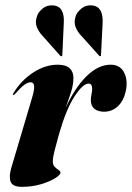

<svg xmlns="http://www.w3.org/2000/svg" viewBox="-20 -698 499 727"><path d="M30 -338Q27 -338.5 31 -345.5Q60 -393.5 105.5 -423.2Q151 -453 198.5 -453Q229.5 -453 243.8 -439.5Q258 -426 258 -403.5Q258 -377.5 249 -349.5Q240 -321.5 228 -288.5Q263.5 -366 307.8 -409.5Q352 -453 399 -453Q433 -453 448.2 -426.5Q463.5 -400 458 -362.5Q451 -320 428.2 -297.5Q405.5 -275 374 -275Q351.5 -275 337.8 -285.8Q324 -296.5 324 -319Q324 -330.5 326.5 -341.2Q329 -352 329 -361.5Q329 -381.5 315.5 -381.5Q294 -381.5 262.5 -333.5Q231 -285.5 204 -192Q194 -155.5 187 -129Q180 -102.5 180 -87Q180 -73.5 187.2 -66.2Q194.5 -59 201.8 -54.2Q209 -49.5 209 -44.5Q209 -36 188.8 -23.2Q168.5 -10.5 135.2 -0.5Q102 9.5 63 9.5Q28 9.5 20.5 -9.5Q13 -28.5 22.5 -61.5L100 -323Q111 -358.5 109.2 -372.5Q107.5 -386.5 96 -386.5Q86 -386.5 73 -377.5Q60 -368.5 38 -343.5Q33 -338 30 -338ZM221.5 -609.5 216 -491Q216.5 -487 214.5 -485.5Q211.5 -484 208.5 -486.5L140 -563.5Q126.5 -578 119.2 -596.2Q112 -614.5 120.5 -638Q125.5 -653 142.5 -666.5Q159.5 -680 183.5 -677.5Q225.5 -672.5 221.5 -609.5ZM368.5 -609.5 362.5 -491Q363 -487 361 -485.5Q358.5 -484 356 -486.5L287 -563.5Q273 -578 266 -596.2Q259 -614.5 267 -638Q272.5 -653 289.2 -666.5Q306 -680 330 -677.5Q372 -672.5 368.5 -609.5Z"/></svg>

Font: Fraunces 144pt S000
Style: Bold Italic
Weight: 700
Italic angle: -16°
Version: Version 1.000; ttfautohint (v1.8.3)